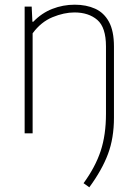

<svg xmlns="http://www.w3.org/2000/svg" viewBox="-20 -568 584 818"><path d="M360.5 230 336 212.5Q386 144 408.8 75.5Q431.5 7 431.5 -83V-370Q431.5 -451.5 394.5 -483.2Q357.5 -515 297 -515Q253 -515 203.8 -494.8Q154.5 -474.5 119 -426V0H85V-540H115L118 -475.5H122Q157.5 -512.5 203 -530.2Q248.5 -548 298.5 -548Q347.5 -548 385.2 -531Q423 -514 444.2 -475Q465.5 -436 465.5 -369.5V-66.5Q465.5 20 440.2 87.8Q415 155.5 360.5 230Z"/></svg>

Font: Encode Sans Th
Style: Regular
Weight: 100
Designer: Multiple Designers
Foundry: Impallari Type
Version: Version 3.002; ttfautohint (v1.8.3) -l 8 -r 50 -G 200 -x 14 